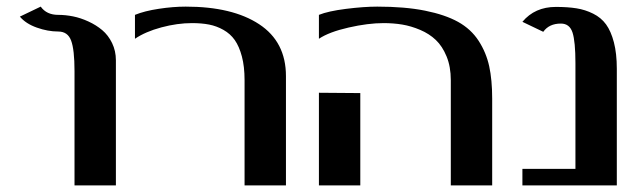

<svg xmlns="http://www.w3.org/2000/svg" viewBox="-20 -560 1933 580"><path d="M155.8 -464.8Q124.5 -464.8 91.3 -476.6Q58.1 -488.3 40 -509.8L103 -540Q120.6 -515.1 155.8 -515.1Q177.7 -515.1 200.7 -510.5Q223.6 -505.9 247.1 -495.1Q270.5 -484.4 288.8 -469Q307.1 -453.6 318.6 -429.9Q330.1 -406.2 330.1 -377.9V0H205.1V-345.2Q205.1 -410.2 194.8 -437.5Q184.6 -464.8 155.8 -464.8Z M387.7 -515.1Q416.5 -526.9 459.7 -533.4Q502.9 -540 541 -540Q682.1 -540 762.9 -486.8Q843.8 -433.6 843.8 -330.1V0H718.8V-317.9Q718.8 -358.9 710.7 -389.4Q702.6 -419.9 689.2 -439Q675.8 -458 655 -469.7Q634.3 -481.4 611.6 -485.8Q588.9 -490.2 560.1 -490.2Q515.6 -490.2 467.5 -477.3Q419.4 -464.4 387.7 -442.9Z M1068.4 -278.8V0H943.4V-279.8ZM943.4 -515.1Q971.2 -526.4 1025.1 -533.2Q1079.1 -540 1119.6 -540Q1203.1 -540 1263.9 -527.8Q1324.7 -515.6 1363.8 -493.9Q1402.8 -472.2 1425.8 -436.8Q1448.7 -401.4 1457.8 -359.9Q1466.8 -318.4 1466.8 -262.2V0H1341.8V-317.9Q1341.8 -358.4 1329.1 -389.4Q1316.4 -420.4 1296.6 -439.2Q1276.9 -458 1249.3 -469.7Q1221.7 -481.4 1195.1 -485.8Q1168.5 -490.2 1138.7 -490.2Q1091.8 -490.2 1033 -476.8Q974.1 -463.4 943.4 -442.9Z M1843.3 0H1558.1V-49.8H1718.3V-369.1Q1718.3 -434.6 1709.5 -461.7Q1700.7 -488.8 1674.3 -488.8Q1638.7 -488.8 1621.1 -463.9L1558.1 -494.1Q1595.7 -539.1 1659.2 -539.1Q1694.8 -539.1 1721.2 -534.9Q1747.6 -530.8 1771.7 -518.8Q1795.9 -506.8 1810.8 -486.3Q1825.7 -465.8 1834.5 -432.1Q1843.3 -398.4 1843.3 -352.1Z"/></svg>

Font: Pfennig
Style: Bold
Weight: 700
Version: Version 20120410 ; ttfautohint (v0.8)